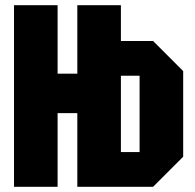

<svg xmlns="http://www.w3.org/2000/svg" viewBox="-20 -720 750 740"><path d="M34 0V-700H202V-436H278V-700H446V-562H570L686 -446V-116L570 0H278V-284H202V0ZM518 -428H446V-134H518Z"/></svg>

Font: Tektur Condensed
Style: Bold
Weight: 700
Width: 3
Designer: Adam Jagosz
Foundry: Adam Jagosz
Version: Version 1.005;gftools[0.9.30]